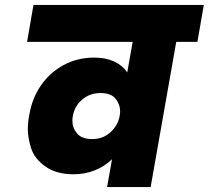

<svg xmlns="http://www.w3.org/2000/svg" viewBox="-20 -760 848 780"><path d="M808 -740 782 -590H696L592 0H415L435 -113Q405 -84 365 -68Q325 -52 279 -52Q209 -52 164.5 -83.5Q120 -115 106.5 -157.5Q93 -200 93 -236Q93 -263 99 -293Q110 -360 146 -412.5Q182 -465 238 -495.5Q294 -526 363 -526Q409 -526 443 -510.5Q477 -495 497 -466L519 -590H90L116 -740ZM355 -195Q398 -195 428.5 -222.5Q459 -250 466 -289Q468 -299 468 -308Q468 -336 449.5 -359Q431 -382 388 -382Q345 -382 314 -355.5Q283 -329 276 -289Q274 -279 274 -270Q274 -241 293 -218Q312 -195 355 -195Z"/></svg>

Font: Fz Poppins ExtBd
Style: Italic
Weight: 800
Italic angle: -10°
Designer: Ninad Kale (Devanagari), Jonny Pinhorn (Latin)
Foundry: Indian Type Foundry
Version: Vit hóa bi Vntype.Com & FontZin.Com